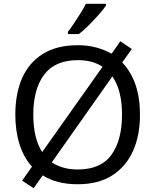

<svg xmlns="http://www.w3.org/2000/svg" viewBox="-20 -964 821 1015"><path d="M720 -358Q720 -247 682.5 -164.5Q645 -82 572 -36Q499 10 391 10Q279 10 206 -37L158 31L97 -9L149 -83Q105 -132 83 -202Q61 -272 61 -359Q61 -469 97 -551Q133 -633 206.5 -679Q280 -725 392 -725Q444 -725 488.5 -713Q533 -701 570 -680L616 -746L677 -705L626 -634Q720 -535 720 -358ZM156 -358Q156 -297 167.5 -247Q179 -197 203 -160L522 -611Q470 -646 392 -646Q271 -646 213.5 -569.5Q156 -493 156 -358ZM625 -358Q625 -487 574 -560L254 -106Q280 -88 314.5 -78Q349 -68 391 -68Q513 -68 569 -145.5Q625 -223 625 -358ZM540 -934Q528 -916 503 -887.5Q478 -859 449.5 -830.5Q421 -802 397 -784H339V-796Q354 -815 371.5 -841Q389 -867 406 -894.5Q423 -922 434 -944H540Z"/></svg>

Font: Noto Sans Living
Style: Regular
Weight: 400
Designer: Monotype Design Team
Foundry: Monotype Imaging Inc.
Version: Version 2.013; ttfautohint (v1.8.4.7-5d5b)